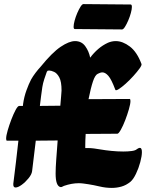

<svg xmlns="http://www.w3.org/2000/svg" viewBox="-20 -915 754 939"><path d="M276 0Q252 -5 252 -66Q252 -94 255 -134Q258 -174 262 -228L155 -227Q150 -190 146 -152.5Q142 -115 137 -78Q135 -62 119.5 -43Q104 -24 86 -11Q68 2 56 2Q44 2 45 -16Q52 -68 58 -122Q64 -176 70 -227H14Q10 -227 10 -237Q10 -251 17.5 -277Q25 -303 35.5 -330.5Q46 -358 56.5 -377.5Q67 -397 74 -397H92Q92 -402 93 -407Q98 -442 109.5 -473.5Q121 -505 132 -526Q141 -542 153.5 -558.5Q166 -575 179 -589Q235 -658 276.5 -686Q318 -714 347 -714Q379 -714 397 -689Q415 -664 421 -633Q439 -657 460.5 -675.5Q482 -694 508 -706Q527 -714 546 -714Q580 -714 615 -687.5Q650 -661 672 -602Q674 -596 662.5 -580Q651 -564 632.5 -543.5Q614 -523 594.5 -505.5Q575 -488 560.5 -479Q546 -470 544 -476Q525 -527 510 -544Q495 -561 481 -561Q475 -561 469.5 -559Q464 -557 458 -554Q445 -548 434.5 -516.5Q424 -485 413 -430L614 -431Q618 -431 618 -421Q618 -407 610.5 -381Q603 -355 592.5 -327.5Q582 -300 571 -280.5Q560 -261 554 -261L399 -260Q398 -244 397.5 -230Q397 -216 397 -204Q397 -196 397 -191Q402 -191 408 -191Q424 -191 439.5 -189Q455 -187 472 -184Q495 -180 525 -177Q555 -174 583 -174Q606 -174 624.5 -176.5Q643 -179 650 -186Q659 -192 664 -192Q674 -192 674 -171Q674 -152 666 -122Q658 -92 645 -65Q632 -38 618 -26Q597 -9 574 -2.5Q551 4 527 4Q497 4 467.5 -3Q438 -10 412 -14Q399 -16 387.5 -17.5Q376 -19 365 -19Q331 -19 293 -6Q281 1 276 0ZM187 -489Q184 -469 181 -445.5Q178 -422 175 -397L275 -398L279 -445L281 -472Q281 -516 270 -536.5Q259 -557 244.5 -563.5Q230 -570 221 -570Q217 -570 215 -569.5Q213 -569 213 -569L209 -564Q203 -548 196.5 -528Q190 -508 187 -489ZM388 -895 619 -893Q625 -893 625 -881Q625 -870 620 -851.5Q615 -833 607 -814.5Q599 -796 591 -783.5Q583 -771 577 -771L346 -773Q340 -773 340 -784Q340 -796 345 -814.5Q350 -833 358 -851.5Q366 -870 374 -882.5Q382 -895 388 -895Z"/></svg>

Font: Ga Maamli
Style: Regular
Weight: 400
Designer: Afotey Clement Nii Odai, Ama Asantewa Diaka, David Abbey-Thompson
Foundry: Sorkin Type Co.
Version: Version 1.000; ttfautohint (v1.8.4.7-5d5b)